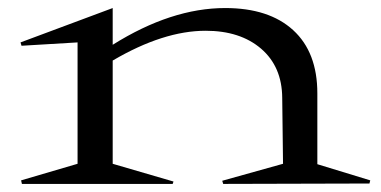

<svg xmlns="http://www.w3.org/2000/svg" viewBox="-20 -455 942 475"><path d="M33.2 -341.8 30.8 -350.1 258.8 -435.1V-344.2Q403.8 -435.1 537.1 -435.1Q645.5 -435.1 705.3 -380.4Q765.1 -325.7 765.1 -224.1V-48.8L896 -8.8L894 -1L532.2 0L529.8 -7.8L680.2 -49.8L678.2 -212.9Q677.7 -290 626 -334.5Q574.2 -378.9 488.8 -378.9Q384.3 -378.9 258.8 -305.2V-49.8L409.2 -5.9L407.2 0H34.2L32.2 -8.8L171.9 -49.8V-350.1Z"/></svg>

Font: Halibut Exp
Style: Regular
Weight: 400
Width: 7
Designer: Matteo Maggi
Foundry: Collletttivo
Version: Version 3.080 | FøM Fix